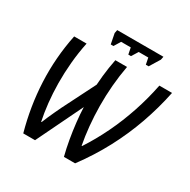

<svg xmlns="http://www.w3.org/2000/svg" viewBox="-193 -1072 1242 1256"><g transform="rotate(30 427.5 -444.5)"><path d="M144.5 2Q120.1 -85.9 105.7 -174.8Q91.3 -263.7 87.2 -353.5Q83 -443.4 90.1 -533.7Q97.2 -624 115.7 -713.9H209.5Q192.9 -633.8 185.8 -554Q178.7 -474.1 179.4 -397.9Q180.2 -321.8 187.7 -252Q195.3 -182.1 208 -122.1H211.4Q219.7 -143.1 230 -166.7Q240.2 -190.4 252.2 -215.8Q264.2 -241.2 276.4 -267.1L400.9 -514.2Q403.3 -548.3 406.7 -582Q410.2 -615.7 415.3 -648.7Q420.4 -681.6 426.8 -713.9H515.1Q501 -637.7 494.4 -559.6Q487.8 -481.4 488.5 -404.5Q489.3 -327.6 496.3 -255.1Q503.4 -182.6 515.6 -118.7H519Q575.2 -204.6 621.3 -300.3Q667.5 -396 702.4 -500Q737.3 -604 759.3 -713.9H855Q828.6 -585.9 785.4 -463.9Q742.2 -341.8 680.4 -225.3Q618.7 -108.9 536.1 2H451.7Q437.5 -53.2 427 -113.5Q416.5 -173.8 409.9 -233.2Q403.3 -292.5 401.4 -345.2L233.4 2ZM349.1 -788.1 334 -865.7 338.9 -890.6H688L683.1 -866.2L635.3 -788.1H614.3L604.5 -836.9H532.2L502 -788.1H481.9L472.2 -836.9H399.4L369.6 -788.1Z"/></g></svg>

Font: Open Sans SemiCondensed Medium
Style: Italic
Weight: 500
Width: 4
Italic angle: -12°
Designer: Monotype Design Team
Foundry: Monotype Imaging Inc.
Version: Version 3.000